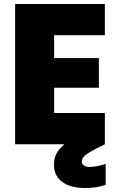

<svg xmlns="http://www.w3.org/2000/svg" viewBox="-20 -725 588 965"><path d="M507 -705H56V0H304C264 33 251 66 251 103C251 179 313 220 406 220C445 220 480 215 511 204V99C480 109 453 114 430 114C406 114 391 103 391 87C391 66 411 49 463 22L507 0V-157H252V-284H477V-433H252V-548H507Z"/></svg>

Font: SVN-Poppins ExtraBold
Style: Regular
Weight: 800
Designer: Ninad Kale (Devanagari), Jonny Pinhorn (Latin)
Foundry: Indian Type Foundry
Version: Version 3.002 2017; ttfautohint (v1.8.3)